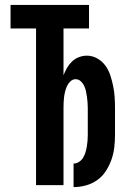

<svg xmlns="http://www.w3.org/2000/svg" viewBox="-20 -755 540 783"><path d="M280 8V-88Q292 -88 302.5 -95Q313 -102 319 -112Q325 -122 328.5 -133.5Q332 -145 334 -157Q336 -169 337 -181Q338 -193 338 -205V-315Q338 -326 337 -338Q336 -350 334.5 -361Q333 -372 330.5 -383.5Q328 -395 323 -405.5Q318 -416 309 -424Q300 -432 288 -432Q277 -432 268 -424Q259 -416 254 -405.5Q249 -395 246 -383.5Q243 -372 241.5 -361Q240 -350 239.5 -338Q239 -326 239 -315V0H127V-639H23V-735H343V-639H239V-448Q245 -464 253.5 -478.5Q262 -493 274 -504.5Q286 -516 302 -522Q318 -528 334 -528Q357 -528 377 -516.5Q397 -505 410 -487Q423 -469 430 -447.5Q437 -426 441.5 -404Q446 -382 447.5 -359.5Q449 -337 449 -315V-205Q449 -179 446 -153.5Q443 -128 434.5 -104Q426 -80 412 -58Q398 -36 377 -21Q356 -6 331 1Q306 8 280 8Z"/></svg>

Font: Iosevka SS08 Regular
Style: Bold
Weight: 700
Monospace: yes
Designer: Belleve Invis
Foundry: Belleve Invis
Version: Version 16.3.4; ttfautohint (v1.8.4)